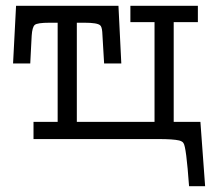

<svg xmlns="http://www.w3.org/2000/svg" viewBox="-20 -478 726 660"><path d="M24.9 -259.8 35.2 -458H387.2L397 -259.8H337.9Q333 -350.6 331.5 -368.4Q330.1 -386.2 324.2 -391.1Q314.5 -399.9 270 -399.9H244.1V-59.1H511.2V-401.9H428.2V-458H660.2V-401.9H577.1V-59.1H668.9L685.1 162.1H629.9Q620.1 25.9 610.8 14.2Q607.9 8.3 596.2 4.9Q575.2 0 524.9 0H95.2V-59.1H178.2V-399.9H150.9Q107.9 -399.9 99.4 -392.3Q90.8 -384.8 88.9 -355Q87.9 -338.9 86.4 -307.4Q85 -275.9 84 -259.8Z"/></svg>

Font: CMU Concrete
Style: Roman
Weight: 500
Version: Version 0.7.0